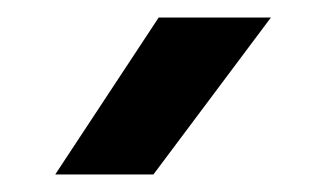

<svg xmlns="http://www.w3.org/2000/svg" viewBox="-20 -949 369 219"><path d="M289 -929 155 -750H43L161 -929Z"/></svg>

Font: Puffins on Iceburgs(2)
Style: on-Iceburgs-Bold
Weight: 700
Version: Version 1.0